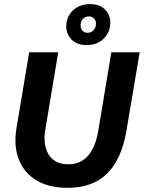

<svg xmlns="http://www.w3.org/2000/svg" viewBox="-20 -905 702 937"><path d="M310 11.7Q219.2 11.7 158.3 -24.6Q97.5 -60.8 71.7 -127.1Q45.8 -193.3 60.8 -281.7L122.5 -650H264.2L200 -265Q195.8 -240 198.3 -211.7Q200.8 -183.3 212.9 -158.8Q225 -134.2 249.6 -118.8Q274.2 -103.3 313.3 -103.3Q374.2 -103.3 410.4 -145.8Q446.7 -188.3 460 -269.2L523.3 -650H661.7L596.7 -265Q573.3 -127.5 502.5 -57.9Q431.7 11.7 310 11.7ZM402.5 -685Q355.8 -685 329.6 -711.7Q303.3 -738.3 303.3 -776.7Q303.3 -822.5 335.8 -853.8Q368.3 -885 419.2 -885Q465.8 -885 492.1 -859.2Q518.3 -833.3 518.3 -794.2Q518.3 -748.3 486.3 -716.7Q454.2 -685 402.5 -685ZM407.5 -745Q425 -745 436.7 -757.9Q448.3 -770.8 448.3 -789.2Q448.3 -805 438.8 -815Q429.2 -825 414.2 -825Q395.8 -825 384.6 -812.5Q373.3 -800 373.3 -781.7Q373.3 -765.8 382.5 -755.4Q391.7 -745 407.5 -745Z"/></svg>

Font: Familjen Grotesk
Style: Bold Italic
Weight: 700
Italic angle: -9.46201°
Designer: Anders Wikstroem, Jonas Baeckman, Matilda Gysing, Kristian Moeller
Foundry: Familjen STHLM AB
Version: Version 2.002; ttfautohint (v1.8.4.7-5d5b)